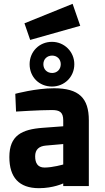

<svg xmlns="http://www.w3.org/2000/svg" viewBox="-20 -974 551 1005"><path d="M311 -113C311 -113 256 -97 213 -97C177 -97 164 -121 164 -156C164 -192 185 -209 220 -212L311 -220ZM445 -344C445 -461 393 -512 263 -512C167 -512 60 -483 60 -483L64 -390C64 -390 186 -398 252 -398C292 -398 311 -387 311 -344V-313L204 -305C94 -297 29 -265 29 -152C29 -46 79 11 184 11C259 11 311 -14 311 -14C311 -13 311 0 311 0H445V-344ZM138 -765 400 -839 360 -954 108 -852ZM207 -638C207 -664 226 -683 253 -683C279 -683 298 -664 298 -638C298 -611 279 -592 253 -592C226 -592 207 -611 207 -638ZM135 -638C135 -571 185 -521 252 -521C317 -521 369 -571 369 -638C369 -703 317 -755 252 -755C185 -755 135 -703 135 -638Z"/></svg>

Font: RazerF5
Style: Bold
Weight: 700
Foundry: Razer Inc.
Version: Version 2